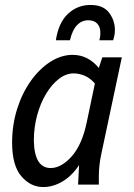

<svg xmlns="http://www.w3.org/2000/svg" viewBox="-20 -747 541 777"><path d="M29 -170Q29 -242 49.5 -306.5Q70 -371 105 -420Q140 -469 184 -497Q228 -525 274 -525Q336 -525 380 -472L394 -515H473L390 -124Q380 -78 380 -33V0H296L300 -79Q272 -36 233.5 -13Q195 10 155 10Q104 10 66.5 -33.5Q29 -77 29 -170ZM117 -178Q119 -67 185 -67Q228 -67 270 -114Q312 -161 331 -252L364 -409Q344 -432 321.5 -441Q299 -450 278 -450Q247 -450 218 -427.5Q189 -405 166 -366.5Q143 -328 130 -279.5Q117 -231 117 -178ZM445 -626Q445 -612 442.5 -601Q440 -590 438 -584H382Q384 -590 385 -596.5Q386 -603 386 -616Q386 -638 373.5 -651.5Q361 -665 337 -665Q311 -665 292 -645.5Q273 -626 263 -584H206Q217 -656 255.5 -691.5Q294 -727 346 -727Q398 -727 421.5 -695.5Q445 -664 445 -626Z"/></svg>

Font: Radio Canada Condensed
Style: Italic
Weight: 400
Width: 3
Italic angle: -12°
Designer: Charles Daoud, Etienne Aubert Bonn, Alexandre Saumier Demers, Jacques Le Bailly
Foundry: Radio-Canada
Version: Version 2.104; ttfautohint (v1.8.4.7-5d5b);gftools[0.9.28.de